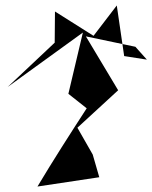

<svg xmlns="http://www.w3.org/2000/svg" viewBox="-20 -636 557 702"><path d="M517 -418 434 -431 407 -616 322 -505 181 -594 180 -480 8 -318 283 -517 230 -293 297 -240C236 -146 175 -51 117 46L343 12L319 -71L263 -169L412 -306L294 -503L475 -465Z"/></svg>

Font: Asimov Silicon
Style: Regular
Weight: 400
Designer: Google
Version: Version 2.000980; 2014